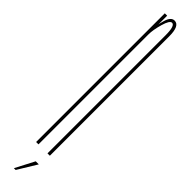

<svg xmlns="http://www.w3.org/2000/svg" viewBox="-268 -563 633 633"><g transform="rotate(45 48.0 -246.5)"><path d="M16 0V-600H27V-549V0ZM69 0V-421Q69 -505.5 69 -550.2Q69 -595 55 -595Q44.5 -595 35.8 -564.5Q27 -534 27 -512L24 -528Q24 -553 31.8 -579.5Q39.5 -606 56 -606Q80 -606 80 -556.8Q80 -507.5 80 -416V0ZM25.2 112.9 60.1 45.9H74.4L33.5 112.9Z"/></g></svg>

Font: Anybody UltraCondensed Thin
Style: Regular
Weight: 100
Width: 1
Designer: Tyler Finck
Foundry: Etcetera Type Company
Version: Version 1.110